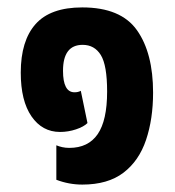

<svg xmlns="http://www.w3.org/2000/svg" viewBox="-20 -485 473 518"><path d="M202 13Q166 13 132 0V-93Q139 -90 148 -88Q157 -86 167 -86Q218 -86 243.5 -123Q269 -160 269 -238Q269 -309 252 -336.5Q235 -364 203 -364Q150 -364 150 -294Q150 -236 181 -236Q191 -236 198 -240L216 -153Q206 -143 185 -136Q164 -129 142 -129Q94 -129 65 -171Q36 -213 36 -289Q36 -375 76 -420Q116 -465 202 -465Q306 -465 349.5 -403.5Q393 -342 393 -235Q393 -164 374 -107.5Q355 -51 313 -19Q271 13 202 13Z"/></svg>

Font: Noto Sans Thai ExtCond
Style: Bold
Weight: 700
Width: 2
Designer: Monotype Design Team
Foundry: Monotype Imaging Inc.
Version: Version 2.002; ttfautohint (v1.8.4.7-5d5b)